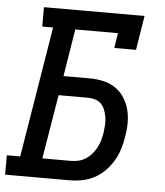

<svg xmlns="http://www.w3.org/2000/svg" viewBox="-61 -782 713 829"><g transform="rotate(5 296.0 -367.5)"><path d="M-8 0V-84H50L143 -651H96V-735H532L508 -586H414L424 -651H239L206 -446H320Q350 -446 379 -439.5Q408 -433 431.5 -417Q455 -401 470.5 -376.5Q486 -352 493 -324Q500 -296 499.5 -265.5Q499 -235 493 -204Q489 -178 480.5 -151.5Q472 -125 457.5 -101Q443 -77 422.5 -56.5Q402 -36 376.5 -23Q351 -10 324 -5Q297 0 271 0ZM146 -84H271Q287 -84 303.5 -88Q320 -92 334.5 -101.5Q349 -111 360.5 -124.5Q372 -138 380 -153.5Q388 -169 392.5 -185Q397 -201 400 -218Q402 -234 403 -251Q404 -268 401.5 -284Q399 -300 393.5 -315Q388 -330 377.5 -341Q367 -352 351.5 -357Q336 -362 320 -362H192Z"/></g></svg>

Font: Iosevka Etoile Medium
Style: Italic
Weight: 500
Italic angle: -9°
Designer: Belleve Invis
Foundry: Belleve Invis
Version: Version 22.1.2; ttfautohint (v1.8.4)